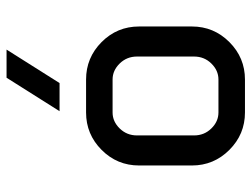

<svg xmlns="http://www.w3.org/2000/svg" viewBox="-110 -650 760 580"><g transform="rotate(-90 270.0 -360.0)"><path d="M480 -160.2Q480 -94.2 432.9 -47.1Q385.7 0 319.8 0H220.2Q154.3 0 107.2 -47.1Q60.1 -94.2 60.1 -160.2V-319.8Q60.1 -386.2 107.2 -433.1Q154.3 -480 220.2 -480H319.8Q385.7 -480 432.9 -433.1Q480 -386.2 480 -319.8ZM389.2 -153.8V-326.2Q389.2 -356.9 368.2 -378.4Q347.2 -399.9 319.8 -399.9H220.2Q192.9 -399.9 171.9 -378.4Q150.9 -356.9 150.9 -326.2V-153.8Q150.9 -123 171.9 -101.6Q192.9 -80.1 220.2 -80.1H319.8Q347.2 -80.1 368.2 -101.6Q389.2 -123 389.2 -153.8ZM410.2 -720.2 309.1 -560.1H224.1L325.2 -720.2Z"/></g></svg>

Font: Laconic
Style: Regular
Weight: 400
Designer: Robby Woodard
Version: Version 1.000